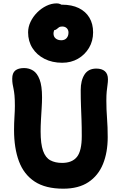

<svg xmlns="http://www.w3.org/2000/svg" viewBox="-20 -1126 724 1159"><path d="M361.8 13Q254.4 13 189.1 -30.1Q123.8 -73.2 94.3 -152.6Q64.8 -232 64.8 -341Q64.8 -382 67.3 -420.7Q69.8 -459.4 69.8 -486.6Q69.8 -525.8 67.5 -549.7Q65.2 -573.6 61.8 -589.5Q58.4 -605.4 56.1 -619Q53.8 -632.6 53.8 -651.2Q53.8 -685.4 72.2 -700.3Q90.6 -715.2 125.4 -715.2Q155.6 -715.2 180 -699.9Q204.4 -684.6 219.1 -646.1Q233.8 -607.6 233.8 -538.8Q233.8 -509.6 231.5 -473.5Q229.2 -437.4 227.2 -401.1Q225.2 -364.8 225.2 -333.4Q225.2 -257 239.9 -215.6Q254.6 -174.2 283.8 -158.4Q313 -142.6 354.8 -142.6Q415.2 -142.6 444.4 -178.8Q473.6 -215 473.6 -305Q473.6 -360.6 472 -403.4Q470.4 -446.2 468.8 -488Q467.2 -529.8 467.2 -582.2Q467.2 -640.2 490.2 -676.1Q513.2 -712 561.6 -712Q594.4 -712 613 -696.1Q631.6 -680.2 631.6 -647.2Q631.6 -630.8 629 -613.7Q626.4 -596.6 624.2 -574.4Q622 -552.2 622 -518.2Q622 -464.6 626.1 -412Q630.2 -359.4 630.2 -298Q630.2 -206 601.7 -136Q573.2 -66 513.8 -26.5Q454.4 13 361.8 13ZM355.6 -747.2Q295.2 -747.2 248.7 -770.8Q202.2 -794.4 175.9 -835.7Q149.6 -877 149.6 -930.8Q149.6 -963.2 164.4 -994.3Q179.2 -1025.4 204.3 -1050.6Q229.4 -1075.8 260.1 -1090.7Q290.8 -1105.6 322.4 -1105.6Q347.4 -1105.6 365.1 -1085.3Q382.8 -1065 382.8 -1037.2Q382.8 -1019.2 373.3 -1003.8Q363.8 -988.4 343.8 -978.2Q320 -965.4 311.5 -951.4Q303 -937.4 303 -923.4Q303 -904.8 316 -893.9Q329 -883 350 -883Q370.4 -883 381.9 -895.8Q393.4 -908.6 393.4 -929.6Q393.4 -945.4 383.2 -955.7Q373 -966 355.4 -966Q342.4 -966 335.1 -960.5Q327.8 -955 321.3 -949.5Q314.8 -944 305.6 -944Q266.2 -944 251 -957.2Q235.8 -970.4 235.8 -1001.2Q235.8 -1043.6 266.9 -1070.7Q298 -1097.8 353.4 -1097.8Q413.4 -1097.8 455.4 -1077.3Q497.4 -1056.8 519.7 -1019.4Q542 -982 542 -930.8Q542 -878.4 517.3 -837Q492.6 -795.6 450.8 -771.4Q409 -747.2 355.6 -747.2Z"/></svg>

Font: Shantell Sans Light
Style: Regular
Weight: 300
Designer: Stephen Nixon, Anya Danilova, Shantell Martin
Foundry: Arrow Type
Version: Version 1.011;[c5ecc13dd]